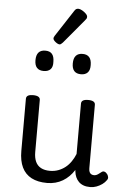

<svg xmlns="http://www.w3.org/2000/svg" viewBox="-68 -1118 781 1184"><g transform="rotate(5 322.5 -525.5)"><path d="M269 17Q211 17 172 -3.5Q133 -24 113.5 -64.5Q94 -105 94 -166V-489Q94 -502 104.5 -508.5Q115 -515 136 -515Q158 -515 169 -508.5Q180 -502 180 -489V-166Q180 -131 191 -107Q202 -83 224.5 -71Q247 -59 280 -59Q308 -59 332 -68Q356 -77 375.5 -92.5Q395 -108 410 -130Q425 -152 435 -177V-489Q435 -502 445.5 -508.5Q456 -515 478 -515Q499 -515 510 -508.5Q521 -502 521 -489V-96Q521 -82 525 -73Q529 -64 536.5 -60Q544 -56 553 -56Q562 -56 569.5 -59.5Q577 -63 584.5 -69Q592 -75 599 -80Q607 -86 616.5 -83Q626 -80 634 -69Q639 -62 641 -52Q643 -42 636 -33Q626 -18 610 -6.5Q594 5 575 12Q556 19 536 19Q512 19 494.5 12.5Q477 6 465 -6Q453 -18 446 -34Q439 -50 437 -69L436 -78Q422 -56 404.5 -38.5Q387 -21 366 -8.5Q345 4 320.5 10.5Q296 17 269 17ZM188 -669Q160 -669 146 -684.5Q132 -700 132 -731Q132 -763 146 -779Q160 -795 188 -795Q216 -795 229.5 -779Q243 -763 243 -731Q245 -700 230.5 -684.5Q216 -669 188 -669ZM419 -669Q391 -669 377 -684.5Q363 -700 363 -731Q363 -763 377 -779Q391 -795 419 -795Q446 -795 460 -779Q474 -763 474 -731Q475 -700 460.5 -684.5Q446 -669 419 -669ZM272 -841Q261 -841 246 -853Q231 -865 231 -875Q231 -878 232 -881Q233 -884 237 -891L344 -1055Q349 -1063 354.5 -1066.5Q360 -1070 368 -1070Q378 -1070 391.5 -1062.5Q405 -1055 415.5 -1044.5Q426 -1034 426 -1025Q426 -1018 423.5 -1013.5Q421 -1009 414 -1001L291 -854Q279 -841 272 -841Z"/></g></svg>

Font: Playwrite ES
Style: Regular
Weight: 400
Designer: Veronika Burian, José Scaglione
Foundry: TypeTogether
Version: Version 1.002